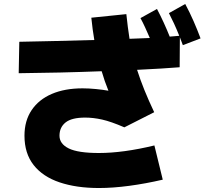

<svg xmlns="http://www.w3.org/2000/svg" viewBox="-20 -873 1040 965"><path d="M477 72Q364 72 279.5 43.5Q195 15 149 -43.5Q103 -102 103 -191Q103 -266 139 -319.5Q175 -373 240.5 -401Q306 -429 395 -429Q426 -429 462 -425.5Q498 -422 525 -417Q505 -466 491 -515Q388 -511 280.5 -508.5Q173 -506 74 -505L77 -663Q166 -665 263 -667Q360 -669 454 -672Q445 -724 439 -784L615 -802Q622 -735 631 -678Q686 -680 733 -682Q720 -712 709 -736Q698 -760 686 -782L769 -828Q787 -794 803 -759Q819 -724 833 -689Q861 -691 881 -693Q867 -728 854.5 -755Q842 -782 829 -807L911 -853Q934 -810 953 -766.5Q972 -723 988 -680L899 -646Q891 -667 884 -686L883 -535Q845 -532 790 -528.5Q735 -525 669 -522Q685 -472 706 -420Q727 -368 755 -309L605 -233Q538 -262 493.5 -272Q449 -282 408 -282Q340 -282 309.5 -257.5Q279 -233 279 -191Q279 -150 325.5 -127Q372 -104 477 -104Q599 -104 756 -142L798 30Q712 50 629.5 61Q547 72 477 72Z"/></svg>

Font: Murecho Black
Style: Regular
Weight: 900
Designer: Neil Summerour
Foundry: Positype
Version: Version 1.010; ttfautohint (v1.8.3)